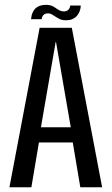

<svg xmlns="http://www.w3.org/2000/svg" viewBox="-20 -794 474 814"><path d="M20 0H113L145 -190H288.5L320.5 0H413L284.5 -676H148ZM153.5 -254.5 216 -616H217.5L280 -254.5ZM258.5 -708Q274.5 -708 285.2 -712.2Q296 -716.5 303 -723.5Q310 -730.5 314.2 -738.8Q318.5 -747 320.5 -755.5Q322.5 -764 322 -770.5H277.5Q277.5 -765.5 274.8 -759.5Q272 -753.5 266 -749.5Q260 -745.5 251.5 -745.5Q241.5 -745.5 233.2 -749.5Q225 -753.5 217 -759.5Q209 -765.5 199.2 -769.5Q189.5 -773.5 176 -773.5Q161 -773.5 149.8 -769.8Q138.5 -766 131.2 -759.2Q124 -752.5 120 -744.2Q116 -736 114 -727.8Q112 -719.5 111.5 -712.5H156.5Q157 -717.5 159.5 -723.5Q162 -729.5 168 -733.5Q174 -737.5 183.5 -737.5Q192 -737.5 200 -733Q208 -728.5 216.2 -722.8Q224.5 -717 234.5 -712.5Q244.5 -708 258.5 -708Z"/></svg>

Font: Anybody Condensed
Style: Regular
Weight: 400
Width: 3
Designer: Tyler Finck
Foundry: Etcetera Type Company
Version: Version 1.113;gftools[0.9.25]